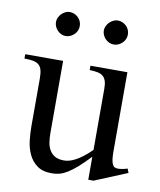

<svg xmlns="http://www.w3.org/2000/svg" viewBox="-77 -711 655 787"><g transform="rotate(10 250.5 -317.0)"><path d="M400.4 -599.6Q400.4 -589.4 396.5 -580.3Q392.6 -571.3 385.5 -564.5Q378.4 -557.6 369.4 -553.5Q360.4 -549.3 350.1 -549.3Q339.8 -549.3 330.8 -553.5Q321.8 -557.6 314.9 -564.7Q308.1 -571.8 304.2 -580.8Q300.3 -589.8 300.3 -599.6Q300.3 -608.9 304.7 -617.9Q309.1 -627 315.9 -633.8Q322.8 -640.6 331.8 -645Q340.8 -649.4 350.1 -649.4Q360.4 -649.4 369.4 -645.5Q378.4 -641.6 385.5 -634.8Q392.6 -627.9 396.5 -618.9Q400.4 -609.9 400.4 -599.6ZM200.2 -599.6Q200.2 -589.4 196.3 -580.3Q192.4 -571.3 185.3 -564.5Q178.2 -557.6 169.2 -553.5Q160.2 -549.3 149.9 -549.3Q140.1 -549.3 131.3 -553.5Q122.6 -557.6 115.7 -564.7Q108.9 -571.8 105 -580.8Q101.1 -589.8 101.1 -599.6Q101.1 -608.9 105.2 -617.9Q109.4 -627 116.2 -633.8Q123 -640.6 131.8 -645Q140.6 -649.4 149.9 -649.4Q160.2 -649.4 169.2 -645.5Q178.2 -641.6 185.3 -634.8Q192.4 -627.9 196.3 -618.9Q200.2 -609.9 200.2 -599.6ZM365.7 14.6H343.8V-81.1Q315.4 -51.3 294.2 -32.7Q272.9 -14.2 255.6 -3.7Q238.3 6.8 223.1 10.7Q208 14.6 191.9 14.6Q152.8 14.6 129.9 -2.4Q106.9 -19.5 95 -45.7Q83 -71.8 79.6 -102.3Q76.2 -132.8 76.2 -159.7V-359.9Q76.2 -381.8 72.3 -395.5Q68.4 -409.2 59.3 -416.5Q50.3 -423.8 35.6 -426.5Q21 -429.2 0 -429.2V-447.3H157.7V-147.9Q157.7 -128.9 160.2 -110.6Q162.6 -92.3 170.7 -77.9Q178.7 -63.5 193.1 -54.7Q207.5 -45.9 231.9 -45.9Q241.7 -45.9 253.2 -48.8Q264.6 -51.8 278.6 -59.1Q292.5 -66.4 308.6 -78.6Q324.7 -90.8 343.8 -109.4V-363.8Q343.8 -384.3 339.6 -396.7Q335.4 -409.2 326.7 -416.3Q317.9 -423.3 304.2 -426Q290.5 -428.7 271.5 -429.2V-447.3H425.3V-118.7Q425.3 -98.6 427 -85.7Q428.7 -72.8 432.4 -64.9Q436 -57.1 441.7 -54.2Q447.3 -51.3 455.6 -51.3Q462.4 -51.3 473.1 -53Q483.9 -54.7 494.6 -58.6L501.5 -41.5Z"/></g></svg>

Font: Tai Heritage Pro
Style: Regular
Weight: 400
Designer: Faah Baccam, Walt Agee, Victor Gaultney, Annie Olsen
Foundry: SIL International
Version: Version 2.600